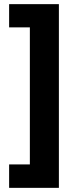

<svg xmlns="http://www.w3.org/2000/svg" viewBox="-20 -743 368 926"><path d="M24 50H124V-611H24V-723H264V163H24Z"/></svg>

Font: Noto Sans Cham ExtraBold
Style: Regular
Weight: 800
Version: Version 2.002